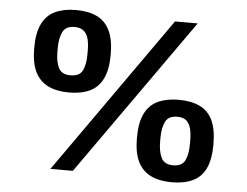

<svg xmlns="http://www.w3.org/2000/svg" viewBox="-51 -761 1075 835"><g transform="rotate(5 486.5 -343.0)"><path d="M197 0 681 -686H780L295 0ZM248 -338Q195 -338 157.5 -356Q120 -374 100.5 -413Q81 -452 81 -518Q81 -584 100.5 -623.5Q120 -663 157.5 -680.5Q195 -698 248 -698Q302 -698 339 -680.5Q376 -663 395.5 -623.5Q415 -584 415 -518Q415 -452 395.5 -412.5Q376 -373 339 -355.5Q302 -338 248 -338ZM248 -413Q288 -413 301 -439.5Q314 -466 314 -510V-527Q314 -556 308.5 -577.5Q303 -599 288.5 -611.5Q274 -624 248 -624Q210 -624 196.5 -597Q183 -570 183 -527V-510Q183 -466 196.5 -439.5Q210 -413 248 -413ZM727 12Q674 12 636.5 -6Q599 -24 579.5 -63Q560 -102 560 -168Q560 -234 579.5 -273.5Q599 -313 636.5 -330.5Q674 -348 727 -348Q781 -348 818.5 -330.5Q856 -313 875 -273.5Q894 -234 894 -168Q894 -102 875 -62.5Q856 -23 818.5 -5.5Q781 12 727 12ZM727 -62Q766 -62 779 -89Q792 -116 792 -160V-177Q792 -206 786.5 -227.5Q781 -249 767.5 -261.5Q754 -274 727 -274Q689 -274 675.5 -247Q662 -220 662 -177V-160Q662 -116 675.5 -89Q689 -62 727 -62Z"/></g></svg>

Font: Archivo SemiBold
Style: Bold
Weight: 700
Version: Version 2.001